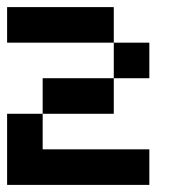

<svg xmlns="http://www.w3.org/2000/svg" viewBox="-20 -1020 540 540"><path d="M0 -500V-700H100V-600H400V-500ZM0 -900V-1000H300V-900ZM100 -700V-800H300V-700ZM300 -900H400V-800H300Z"/></svg>

Font: GalmuriMono9 Regular
Style: Regular
Weight: 400
Designer: Lee Minseo (quiple)
Version: Version 2.399;hotconv 1.1.1;makeotfexe 2.6.0 DEVELOPMENT